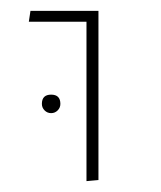

<svg xmlns="http://www.w3.org/2000/svg" viewBox="-20 -579 296 353"><path d="M139 -246V-539H33L36 -559H161V-248ZM57 -388Q57 -405 74 -405Q91 -405 91 -388Q91 -381 86 -376Q81 -371 74 -371Q67 -371 62 -376Q57 -381 57 -388Z"/></svg>

Font: FiraGO Thin
Style: Regular
Weight: 100
Designer: bBox Type
Foundry: bBox Type GmbH
Version: Version 1.001;PS 001.001;hotconv 1.0.88;makeotf.lib2.5.64775